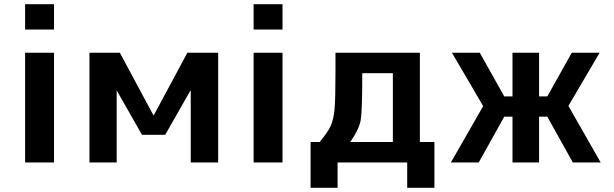

<svg xmlns="http://www.w3.org/2000/svg" viewBox="-20 -770 2911 910"><path d="M99 0V-520H236V0ZM99 -630V-750H236V-630Z M882 -340 763 -131H653L534 -340H533V0H404V-520H548L707 -224H709L868 -520H1014V0H884V-340Z M1182 0V-520H1319V0ZM1182 -630V-750H1319V-630Z M1640 -97H1842V-423H1697Q1697 -244 1689.5 -200.5Q1682 -157 1640 -97ZM1495 -97Q1535 -145 1548 -174.5Q1561 -204 1565.5 -251.5Q1570 -299 1570 -423V-520H1970V-97H2039V120H1910V0H1580V120H1452V-97Z M2409 -520H2535V-313H2574L2690 -520H2822L2674 -268L2827 0H2695L2574 -217H2535V0H2409V-217H2370L2249 0H2117L2270 -267L2122 -520H2254L2370 -313H2409Z"/></svg>

Font: Mplus 1p Bold
Style: Bold
Weight: 700
Version: Version 1.061